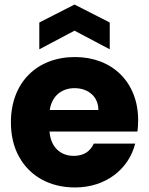

<svg xmlns="http://www.w3.org/2000/svg" viewBox="-20 -817 656 845"><path d="M64 -127C112 -40 201 8 310 8C447 8 547 -74 575 -185H393C376 -149 347 -131 304 -131C247 -131 203 -169 198 -238H585C587 -255 588 -272 588 -288C588 -457 472 -566 310 -566C143 -566 28 -454 28 -279C28 -221 40 -170 64 -127ZM153 -718V-600L308 -682L463 -600V-718L308 -797ZM199 -333C208 -394 251 -429 308 -429C368 -429 413 -392 413 -333Z"/></svg>

Font: Poppins
Style: Bold
Weight: 700
Designer: Ninad Kale (Devanagari), Jonny Pinhorn (Latin)
Foundry: Indian Type Foundry
Version: 4.004